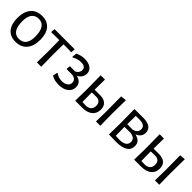

<svg xmlns="http://www.w3.org/2000/svg" viewBox="229 -1451 2443 2443"><g transform="rotate(45 1450.5 -229.0)"><path d="M248 -466Q342 -466 393 -405.5Q444 -345 444 -235Q444 -119 390 -55.5Q336 8 236 8Q142 8 91 -52.5Q40 -113 40 -223Q40 -339 94 -402.5Q148 -466 248 -466ZM243 -410Q180 -410 147 -367Q114 -324 114 -241Q114 -49 241 -49Q370 -49 370 -217Q370 -312 337.5 -361Q305 -410 243 -410Z M616 0 619 -194 617 -402H561L476 -400L471 -407L476 -458H833L839 -453L833 -400L749 -402H693L691 -201L694 0Z M1011 7Q931 7 879 -27L893 -88L899 -91Q946 -55 1010 -55Q1058 -55 1088 -77Q1118 -99 1118 -135Q1118 -194 1046 -207H948L942 -213L947 -263L1041 -262Q1065 -272 1080 -293Q1095 -314 1095 -339Q1095 -400 1011 -400Q953 -400 894 -366L885 -369L891 -432Q948 -463 1015 -463Q1086 -463 1127.5 -432.5Q1169 -402 1169 -350Q1169 -314 1149.5 -284.5Q1130 -255 1095 -239Q1192 -215 1192 -130Q1192 -67 1143 -30Q1094 7 1011 7Z M1679 0 1682 -194 1680 -453 1757 -460 1754 -201 1757 0ZM1305 0 1309 -194 1306 -458H1383L1381 -274H1478Q1546 -274 1581.5 -242.5Q1617 -211 1617 -151Q1617 -79 1568 -39.5Q1519 0 1431 0ZM1380 -201 1382 -53 1455 -51Q1541 -62 1541 -143Q1541 -182 1519.5 -204Q1498 -226 1457 -225L1381 -224Z M1912 0 1916 -194 1913 -458 2072 -459Q2148 -459 2189 -430.5Q2230 -402 2230 -348Q2230 -271 2150 -239Q2252 -217 2252 -130Q2252 3 2044 3Q1984 3 1912 0ZM2049 -409Q2009 -409 1987 -408L1985 -258L2077 -256Q2157 -271 2157 -339Q2157 -409 2049 -409ZM1984 -201 1986 -49Q2016 -46 2051 -46Q2179 -46 2179 -132Q2179 -199 2088 -209L1984 -208Z M2740 0 2743 -194 2741 -453 2818 -460 2815 -201 2818 0ZM2366 0 2370 -194 2367 -458H2444L2442 -274H2539Q2607 -274 2642.5 -242.5Q2678 -211 2678 -151Q2678 -79 2629 -39.5Q2580 0 2492 0ZM2441 -201 2443 -53 2516 -51Q2602 -62 2602 -143Q2602 -182 2580.5 -204Q2559 -226 2518 -225L2442 -224Z"/></g></svg>

Font: Alegreya Sans SC
Style: Regular
Weight: 400
Designer: Juan Pablo del Peral
Foundry: Huerta Tipografica
Version: Version 2.007